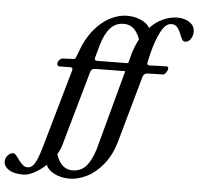

<svg xmlns="http://www.w3.org/2000/svg" viewBox="-261 -771 1165 1127"><g transform="rotate(5 321.5 -207.5)"><path d="M841 -633Q841 -607 828 -588Q815 -569 797 -569Q784 -569 778 -579.5Q772 -590 761 -617Q752 -640 739.5 -652.5Q727 -665 708 -665Q678 -665 654.5 -628Q631 -591 609 -520Q597 -479 590 -444L586 -425V-423Q586 -412 600 -412Q619 -412 653 -414L702 -415Q706 -415 708.5 -411.5Q711 -408 711 -402Q711 -394 701.5 -380Q692 -366 684 -366L599 -364Q584 -364 576.5 -359Q569 -354 565 -343L454 52Q431 131 387 185Q343 239 290.5 265Q238 291 188 291Q139 291 100.5 271.5Q62 252 50 222Q17 253 -19 272Q-55 291 -82 291Q-139 291 -168.5 271.5Q-198 252 -198 223Q-198 202 -183 186.5Q-168 171 -151 171Q-144 171 -136 180Q-128 189 -113 210Q-98 229 -87 237.5Q-76 246 -60 246Q-37 246 -20.5 219.5Q-4 193 15 130L150 -343Q151 -346 151 -351Q151 -361 136 -361L76 -360Q67 -360 63.5 -364Q60 -368 60 -376Q60 -386 68.5 -396.5Q77 -407 89 -408L154 -411Q164 -412 168 -427L178 -453Q206 -533 250.5 -586.5Q295 -640 345.5 -665.5Q396 -691 444 -691Q489 -691 526 -674.5Q563 -658 578 -631Q614 -669 656.5 -687.5Q699 -706 738 -706Q783 -706 812 -685.5Q841 -665 841 -633ZM277 -423Q277 -412 291 -412L474 -414L488 -467Q503 -519 525 -559Q495 -642 430 -642Q381 -642 349.5 -607.5Q318 -573 298 -504Q287 -462 282 -445.5Q277 -429 277 -425ZM461 -366 290 -364Q274 -364 266.5 -359Q259 -354 256 -343L131 98Q124 125 106 154Q121 199 145 220Q169 241 202 241Q251 241 282 207Q313 173 334 104Z"/></g></svg>

Font: EB Garamond SemiBold
Style: Italic
Weight: 600
Italic angle: -17.2°
Designer: Georg Duffner and Octavio Pardo
Foundry: Georg Duffner
Version: Version 1.000